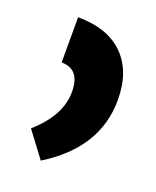

<svg xmlns="http://www.w3.org/2000/svg" viewBox="-76 -810 348 427"><g transform="rotate(20 98.0 -597.0)"><path d="M38 -761V-654Q82 -654 82 -600Q82 -544 24 -493L69 -433Q184 -504 184 -618Q184 -686 146 -723.5Q108 -761 38 -761Z"/></g></svg>

Font: Noto Sans Armenian Condensed Semi
Style: Regular
Weight: 600
Width: 3
Designer: Monotype Design Team
Foundry: Monotype Imaging Inc.
Version: Version 1.901